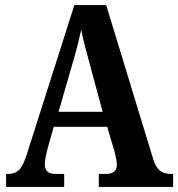

<svg xmlns="http://www.w3.org/2000/svg" viewBox="-20 -734 700 754"><path d="M4 0V-51H14Q37 -51 53 -65Q69 -79 84 -124L272 -714H397L582 -108Q592 -76 608.5 -63.5Q625 -51 650 -51H660V0H368V-51H397Q416 -51 427.5 -59.5Q439 -68 439 -87Q439 -99 435.5 -113.5Q432 -128 430 -138L401 -236H191L167 -151Q164 -139 160 -121Q156 -103 156 -90Q156 -71 165.5 -61Q175 -51 198 -51H232V0ZM210 -295H383L332 -484Q322 -520 313.5 -553Q305 -586 299 -617Q292 -586 284 -554Q276 -522 266 -489Z"/></svg>

Font: Noto Serif Hebrew Condensed
Style: Bold
Weight: 700
Width: 3
Designer: Monotype Design Team
Foundry: Monotype Imaging Inc.
Version: Version 2.004; ttfautohint (v1.8.4.7-5d5b)